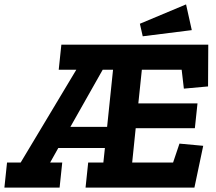

<svg xmlns="http://www.w3.org/2000/svg" viewBox="-44 -853 980 873"><path d="M828 -716 605 -688 592 -745 802 -833ZM840 0H345L357 -114H426L433 -180H221L184 -114H239L227 0H-24L-12 -114H50L303 -536H223L235 -650H903L902 -460L792 -450L782 -536H601L585 -383H854L842 -270H573L557 -114H743L772 -200L880 -190ZM443 -276 470 -536H423L276 -276Z"/></svg>

Font: Zilla Slab
Style: Bold Italic
Weight: 700
Italic angle: -6°
Designer: Typotheque.com
Foundry: Typotheque type foundry
Version: Version 1.1; 2017; ttfautohint (v1.6)